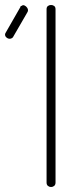

<svg xmlns="http://www.w3.org/2000/svg" viewBox="-104 -751 326 771"><path d="M83 -714Q83 -723 88.5 -727Q94 -731 101 -731Q108 -731 113.5 -727Q119 -723 119 -714V-18Q119 -9 113.5 -4.5Q108 0 101 0Q94 0 88.5 -4.5Q83 -9 83 -18ZM-50 -605Q-51 -601 -56 -598Q-63 -594 -70 -596Q-77 -598 -82 -605Q-86 -613 -81 -620L-22 -723Q-22 -727 -18 -727Q-12 -732 -5.5 -729Q1 -726 5 -720Q12 -710 5 -700Z"/></svg>

Font: AkaAcidDosis
Style: ExtraLight
Weight: 250
Designer: Edgar Tolentino, Pablo Impallari, Igino Marini, Aka-Acid
Foundry: Edgar Tolentino, Pablo Impallari, Igino Marini, Aka-Acid
Version: Version 1.007